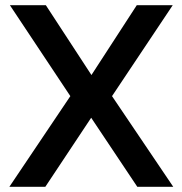

<svg xmlns="http://www.w3.org/2000/svg" viewBox="-20 -717 700 737"><path d="M250 -348 18 -697H156L331 -429L505 -697H643L410 -348L645 0H507L330 -265L154 0H16Z"/></svg>

Font: Hanken Grotesk SemiBold
Style: Regular
Weight: 600
Designer: Alfredo Marco Pradil
Foundry: Hanken Design Co.
Version: Version 3.014